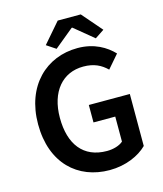

<svg xmlns="http://www.w3.org/2000/svg" viewBox="-124 -927 876 1031"><g transform="rotate(-15 314.5 -412.0)"><path d="M358 12C447 12 523 -22 567 -66V-355H339V-258H460V-119C440 -101 405 -91 370 -91C239 -91 171 -181 171 -328C171 -474 248 -562 363 -562C423 -562 461 -542 494 -510L557 -583C516 -626 452 -666 359 -666C185 -666 49 -539 49 -325C49 -108 181 12 358 12ZM250 -691 357 -779H361L468 -691L519 -725L423 -836H295L199 -725Z"/></g></svg>

Font: Source Sans Pro Semibold
Style: Regular
Weight: 600
Designer: Paul D. Hunt
Foundry: Adobe Systems Incorporated
Version: Version 3.006;hotconv 1.0.111;makeotfexe 2.5.65597